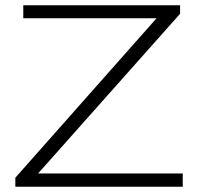

<svg xmlns="http://www.w3.org/2000/svg" viewBox="-20 -706 754 726"><path d="M38 0V-34L572 -637H68V-686H661V-654L124 -50H671V0Z"/></svg>

Font: Archivo SemiExpanded Thin
Style: Regular
Weight: 250
Width: 6
Designer: Hector Gatti
Foundry: Omnibus-Type
Version: Version 2.001